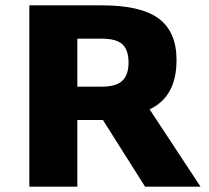

<svg xmlns="http://www.w3.org/2000/svg" viewBox="-20 -700 782 720"><path d="M366 -250H270V0H90V-680H362Q508 -680 575 -630.5Q642 -581 642 -475Q642 -337 541 -290L732 0H524ZM270 -375H362Q415 -375 438.5 -397Q462 -419 462 -465Q462 -513 439 -534Q416 -555 362 -555H270Z"/></svg>

Font: Martel Sans Black
Style: Regular
Weight: 900
Designer: Dan Reynolds and Mathieu Réguer
Foundry: Dan Reynolds and Mathieu Réguer
Version: Version 1.002; ttfautohint (v1.1) -l 5 -r 5 -G 72 -x 0 -D la